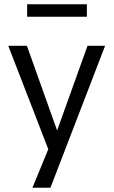

<svg xmlns="http://www.w3.org/2000/svg" viewBox="-20 -706 537 906"><path d="M133 180 219 -29V27L19 -490H107L256 -72H243L393 -490H476L218 180ZM108 -627V-686H390V-627Z"/></svg>

Font: Nunito Sans 10pt SemiCondensed
Style: Regular
Weight: 400
Width: 4
Designer: Vernon Adams
Foundry: Vernon Adams
Version: Version 3.101;gftools[0.9.27]